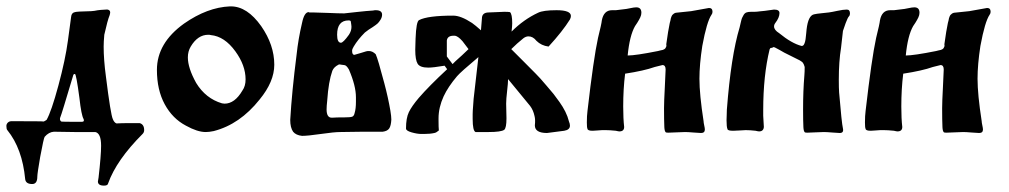

<svg xmlns="http://www.w3.org/2000/svg" viewBox="-20 -414 3163 602"><path d="M297 43Q297 4 279 0Q279 0 214 0Q214 0 149 -1Q133 0 120 15Q117 19 106 78Q97 130 97 140Q97 163 81 163Q61 163 59 148Q50 52 3 -6Q0 -9 0 -19Q0 -25 4.5 -29.5Q9 -34 16 -34Q116 -34 117 -33Q118 -33 126 -38Q141 -64 163 -145.5Q185 -227 193 -287L203 -361Q204 -374 215 -376Q220 -378 266 -379L276 -380Q285 -382 296.5 -383Q308 -384 313 -384H317Q329 -382 324 -367Q317 -350 307 -305Q305 -283 305 -268Q305 -227 312 -175Q327 -54 334 -40Q338 -30 345 -27Q360 -28 392 -28H418Q432 -24 432 -6Q432 1 427 6Q345 88 319 161Q318 168 306 168Q287 168 287 155Q287 153 289 143Q297 73 297 43ZM172 -33Q173 -32 235 -32Q243 -32 243 -36Q243 -39 242 -41Q235 -53 229 -107Q219 -182 215 -182H214Q210 -182 209 -176Q173 -55 169 -46Q168 -44 168 -41Q168 -36 172 -33Z M472 -195Q472 -279 557 -340Q630 -391 701 -394Q701 -394 704 -394Q755 -394 799 -332Q840 -273 840 -211Q840 -158 794 -102Q732 -24 650 -3Q636 0 625 0Q599 0 563 -20Q521 -42 496.5 -87Q472 -132 472 -195ZM641 -304Q638 -305 633 -305Q600 -305 578 -268Q569 -253 569 -234Q569 -201 595 -154Q625 -105 676 -90Q678 -90 680 -89.5Q682 -89 684 -89Q716 -89 740 -130Q750 -144 750 -165Q750 -209 718 -253Q684 -300 641 -304Z M960 -375Q975 -375 1008.5 -373.5Q1042 -372 1059 -372Q1068 -373 1100 -376.5Q1132 -380 1150 -381Q1153 -382 1158 -382Q1178 -382 1178 -368Q1178 -360 1173 -352Q1168 -344 1163.5 -340Q1159 -336 1148.5 -329Q1138 -322 1136 -321L1124 -312Q1102 -290 1089 -268Q1084 -260 1084 -255Q1084 -242 1091 -242Q1098 -244 1110 -247.5Q1122 -251 1128 -253Q1131 -254 1137 -254Q1148 -254 1158 -244Q1165 -229 1185 -153Q1197 -108 1204 -67Q1207 -49 1207 -39Q1206 -20 1200.5 -11.5Q1195 -3 1180 -1H1118Q1107 -1 1081.5 -0.5Q1056 0 1047 0Q1028 0 986.5 6Q945 12 927 12Q908 10 899 -1Q890 -14 890 -38Q895 -126 910 -243Q915 -291 927 -342Q934 -376 948 -376Q949 -376 950 -375ZM1037 -305Q1037 -280 1049 -280Q1056 -280 1074 -305Q1082 -317 1082 -330Q1082 -334 1080 -346Q1080 -350 1073 -350Q1037 -350 1037 -305ZM1041 -211Q1027 -204 1022 -192Q1010 -158 1006 -99Q1004 -81 1004 -71Q1004 -45 1020 -45H1022Q1033 -46 1060 -46H1061Q1078 -46 1084 -48Q1090 -50 1092 -60Q1096 -73 1096 -95V-109Q1096 -145 1074 -196Q1066 -210 1059 -210Q1056 -210 1051 -211Q1046 -212 1045 -212Q1042 -212 1041 -211Z M1695 3Q1657 3 1657 -21Q1659 -39 1656 -50Q1652 -69 1642 -82Q1642 -82 1573 -166Q1573 -154 1570 -128.5Q1567 -103 1567 -89Q1567 -83 1567.5 -66.5Q1568 -50 1568 -43Q1568 -13 1561 -7Q1551 0 1512 0H1501H1471Q1462 -4 1462 -41V-56Q1462 -65 1463.5 -83Q1465 -101 1465 -104L1480 -235Q1424 -188 1413 -175Q1385 -142 1371 -112Q1355 -77 1355 -43V-35Q1355 -15 1356 -5Q1348 2 1342 3Q1329 6 1310 6H1301Q1288 6 1270.5 1Q1253 -4 1253 -11Q1253 -44 1262 -62.5Q1271 -81 1293 -107Q1325 -144 1382 -197L1374 -208Q1338 -202 1323 -202Q1297 -202 1289.5 -214Q1282 -226 1282 -258Q1282 -264 1282.5 -276Q1283 -288 1283 -293Q1285 -347 1294 -351Q1321 -365 1401 -365Q1425 -365 1460 -342Q1470 -335 1488 -319Q1488 -320 1491 -356Q1491 -375 1513 -375Q1522 -375 1537.5 -376Q1553 -377 1561 -377Q1574 -377 1579 -376Q1586 -370 1586 -341Q1586 -333 1584 -315Q1622 -353 1667 -374Q1683 -382 1725 -382Q1770 -382 1770 -364Q1770 -359 1767 -353Q1744 -316 1700 -268Q1677 -271 1662 -286Q1651 -300 1637 -300Q1629 -300 1621 -294Q1601 -278 1583 -260L1623 -220Q1671 -172 1674 -168Q1679 -162 1693.5 -145.5Q1708 -129 1715.5 -119.5Q1723 -110 1734 -94.5Q1745 -79 1752.5 -64Q1760 -49 1764 -33Q1767 -26 1767 -20Q1767 -7 1749 -4Q1697 3 1695 3ZM1399 -213 1408 -222Q1415 -228 1429 -241Q1443 -254 1449 -260L1430 -285Q1415 -302 1405 -302H1402Q1383 -302 1381 -287V-270V-237Z M2062 -75Q2062 -95 2064.5 -141Q2067 -187 2067 -196Q2067 -210 2057 -210L2033 -204Q1999 -192 1940 -183Q1934 -135 1934 -80Q1934 -42 1937 -16Q1937 -2 1922 -2Q1919 -2 1911 -4Q1891 -6 1879 -6Q1879 -6 1868 -6Q1865 -6 1854 -5Q1843 -4 1838 -4Q1823 -4 1822 -10Q1820 -14 1820 -30Q1820 -51 1822 -66Q1841 -231 1855 -295Q1866 -339 1867 -350Q1873 -382 1899 -382H1911Q1912 -382 1944 -386Q1946 -386 1957 -388.5Q1968 -391 1975 -391Q1991 -391 1991 -374Q1991 -367 1987.5 -359.5Q1984 -352 1978 -342.5Q1972 -333 1971 -332Q1954 -302 1948 -240Q1973 -240 2043 -254Q2046 -255 2051 -256Q2056 -257 2058 -257.5Q2060 -258 2062.5 -259.5Q2065 -261 2066.5 -263Q2068 -265 2069 -268Q2070 -272 2069 -275Q2075 -319 2080 -342Q2081 -344 2082 -349.5Q2083 -355 2083.5 -357Q2084 -359 2085.5 -362.5Q2087 -366 2088.5 -367.5Q2090 -369 2092.5 -371Q2095 -373 2099 -374Q2100 -374 2147 -379Q2202 -389 2203 -389Q2214 -389 2214 -377Q2214 -372 2211 -368Q2196 -346 2182 -270Q2173 -212 2173 -167Q2173 -118 2186 -34Q2186 -30 2188 -21Q2190 -12 2190 -8Q2190 3 2178 3Q2172 3 2154.5 1.5Q2137 0 2128 0Q2118 0 2101 1Q2084 2 2075 2Q2071 2 2069 1.5Q2067 1 2066 -1Q2065 -3 2064.5 -4.5Q2064 -6 2063.5 -9.5Q2063 -13 2063 -15Q2062 -37 2062 -75Z M2335 -377H2346Q2352 -377 2363 -378.5Q2374 -380 2378 -380Q2406 -384 2407 -384Q2424 -384 2424 -373Q2424 -359 2411 -342Q2407 -337 2407 -331Q2407 -320 2423 -310Q2462 -278 2493 -270H2494Q2498 -270 2500.5 -274Q2503 -278 2504.5 -284.5Q2506 -291 2506.5 -297.5Q2507 -304 2508 -311.5Q2509 -319 2509 -322Q2514 -365 2532 -369Q2540 -371 2556 -372.5Q2572 -374 2579 -375Q2587 -376 2605.5 -380Q2624 -384 2635 -384Q2645 -384 2645 -372Q2645 -366 2642 -363Q2638 -359 2631.5 -341.5Q2625 -324 2623 -317Q2623 -316 2617 -264Q2610 -221 2610 -164Q2610 -137 2611 -124Q2619 -28 2623 -11Q2626 3 2613 3Q2607 3 2589.5 1.5Q2572 0 2563 0Q2552 0 2536 1Q2520 2 2511 2Q2507 2 2505 1.5Q2503 1 2502 -1Q2501 -3 2500.5 -4.5Q2500 -6 2499.5 -9.5Q2499 -13 2499 -15Q2498 -35 2498 -71Q2498 -129 2502 -177Q2503 -188 2503 -204Q2502 -208 2500.5 -211.5Q2499 -215 2497.5 -217Q2496 -219 2492.5 -221.5Q2489 -224 2487 -225Q2485 -226 2480 -228.5Q2475 -231 2473 -232L2439 -249L2425 -257Q2423 -258 2418.5 -260.5Q2414 -263 2410 -265Q2406 -267 2404 -266Q2402 -264 2399.5 -264Q2397 -264 2396 -263.5Q2395 -263 2393 -259Q2373 -177 2373 -69V-51L2375 -16Q2374 -2 2360 -2Q2357 -2 2349 -4Q2331 -6 2318 -6Q2315 -6 2300.5 -5Q2286 -4 2279 -4Q2262 -4 2261 -9Q2258 -16 2258 -37Q2258 -41 2258.5 -52Q2259 -63 2259 -70Q2272 -239 2299 -328Q2300 -332 2302.5 -343Q2305 -354 2306.5 -357.5Q2308 -361 2311.5 -367Q2315 -373 2320.5 -375Q2326 -377 2335 -377Z M2934 -75Q2934 -95 2936.5 -141Q2939 -187 2939 -196Q2939 -210 2929 -210L2905 -204Q2871 -192 2812 -183Q2806 -135 2806 -80Q2806 -42 2809 -16Q2809 -2 2794 -2Q2791 -2 2783 -4Q2763 -6 2751 -6Q2751 -6 2740 -6Q2737 -6 2726 -5Q2715 -4 2710 -4Q2695 -4 2694 -10Q2692 -14 2692 -30Q2692 -51 2694 -66Q2713 -231 2727 -295Q2738 -339 2739 -350Q2745 -382 2771 -382H2783Q2784 -382 2816 -386Q2818 -386 2829 -388.5Q2840 -391 2847 -391Q2863 -391 2863 -374Q2863 -367 2859.5 -359.5Q2856 -352 2850 -342.5Q2844 -333 2843 -332Q2826 -302 2820 -240Q2845 -240 2915 -254Q2918 -255 2923 -256Q2928 -257 2930 -257.5Q2932 -258 2934.5 -259.5Q2937 -261 2938.5 -263Q2940 -265 2941 -268Q2942 -272 2941 -275Q2947 -319 2952 -342Q2953 -344 2954 -349.5Q2955 -355 2955.5 -357Q2956 -359 2957.5 -362.5Q2959 -366 2960.5 -367.5Q2962 -369 2964.5 -371Q2967 -373 2971 -374Q2972 -374 3019 -379Q3074 -389 3075 -389Q3086 -389 3086 -377Q3086 -372 3083 -368Q3068 -346 3054 -270Q3045 -212 3045 -167Q3045 -118 3058 -34Q3058 -30 3060 -21Q3062 -12 3062 -8Q3062 3 3050 3Q3044 3 3026.5 1.5Q3009 0 3000 0Q2990 0 2973 1Q2956 2 2947 2Q2943 2 2941 1.5Q2939 1 2938 -1Q2937 -3 2936.5 -4.5Q2936 -6 2935.5 -9.5Q2935 -13 2935 -15Q2934 -37 2934 -75Z"/></svg>

Font: Fedorovsk Unicode
Style: Medium
Weight: 500
Designer: Aleksandr Andreev and Nikita Simmons
Version: Version 3.2